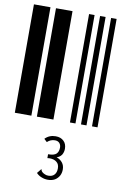

<svg xmlns="http://www.w3.org/2000/svg" viewBox="-99 -648 678 1029"><g transform="rotate(10 240.0 -133.5)"><path d="M0 0V-590H90V0ZM120 0V-590H210V0ZM300 0V-590H330V0ZM360 0V-590H390V0ZM420 0V-590H450V0ZM236 323Q218 323 201 316Q185 310 173 297L190 276L192 273L194 275Q195 279 196 282Q197 284 201 288Q208 294 216 297Q224 301 235 301Q257 301 268 288Q279 276 279 254Q279 231 265 220Q251 208 226 208Q222 208 214 209V188Q247 188 259 176Q271 164 271 142Q271 127 262 117Q253 108 238 108Q214 108 196 125L180 110Q203 86 238 86Q266 86 282 102Q298 117 298 144Q298 162 289 177Q279 191 262 196Q282 203 294 218Q306 233 306 255Q306 274 298 289Q289 305 274 314Q258 323 236 323Z"/></g></svg>

Font: Libre Barcode 39 Text
Style: Regular
Weight: 400
Version: Version 1.005; ttfautohint (v1.8.3)